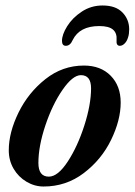

<svg xmlns="http://www.w3.org/2000/svg" viewBox="-20 -666 491 700"><path d="M12 -118Q12 -183 47.5 -255.5Q83 -328 145.5 -377.5Q208 -427 286 -427Q347 -427 383.5 -390Q420 -353 420 -292Q420 -228 385 -156Q350 -84 285.5 -35Q221 14 139 14Q106 14 76.5 -3.5Q47 -21 29.5 -51Q12 -81 12 -118ZM312 -344Q312 -392 275 -392Q245 -392 208 -338.5Q171 -285 145.5 -209Q120 -133 120 -72Q120 -22 158 -22Q191 -22 227 -77Q263 -132 287.5 -208.5Q312 -285 312 -344ZM451 -559Q451 -542 447 -530Q443 -516 434.5 -507.5Q426 -499 417 -499Q403 -499 405 -520Q407 -545 392 -558Q377 -571 342 -571Q270 -571 245 -520Q236 -499 220 -499Q206 -499 206 -517Q206 -540 225 -570.5Q244 -601 278 -623.5Q312 -646 354 -646Q402 -646 426.5 -620.5Q451 -595 451 -559Z"/></svg>

Font: EB Garamond SemiBold
Style: Italic
Weight: 600
Italic angle: -17.2°
Designer: Georg Duffner and Octavio Pardo
Foundry: Georg Duffner
Version: Version 1.000